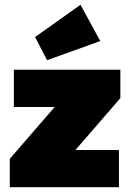

<svg xmlns="http://www.w3.org/2000/svg" viewBox="-20 -784 550 804"><path d="M21 0V-119L209 -336H38V-492H484V-373L296 -156H478V0ZM177 -532 127 -629 317 -764 400 -612Z"/></svg>

Font: Outfit Black
Style: Regular
Weight: 900
Designer: Rodrigo Fuenzalida
Foundry: fragTYPE
Version: Version 1.100; ttfautohint (v1.8.4.7-5d5b)